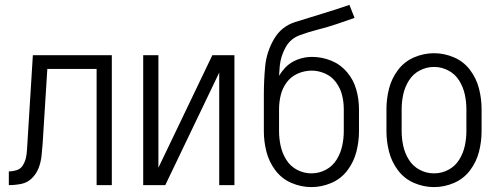

<svg xmlns="http://www.w3.org/2000/svg" viewBox="-20 -755 2040 783"><path d="M16 0V-56Q32 -56 48 -61Q64 -66 73 -80.5Q82 -95 85.5 -110.5Q89 -126 90 -142.5Q91 -159 92 -175L114 -530H436V0H374V-474H173L154 -171Q152 -146 149.5 -120.5Q147 -95 138 -71Q129 -47 110.5 -28.5Q92 -10 66.5 -5Q41 0 16 0Z M564 0V-530H626V-71L846 -530H936V0H874V-459L654 0H592Z M1250 8Q1208 8 1168.5 -9Q1129 -26 1103 -60.5Q1077 -95 1066.5 -136.5Q1056 -178 1056 -220V-340Q1056 -354 1056 -369Q1056 -427 1061.5 -485Q1067 -543 1097 -595Q1127 -647 1183.5 -665Q1240 -683 1295 -699.5Q1350 -716 1405 -735L1426 -682Q1389 -669 1352 -656.5Q1315 -644 1277 -634.5Q1239 -625 1201.5 -611Q1164 -597 1144.5 -561.5Q1125 -526 1121 -487Q1119 -466 1118 -446Q1129 -464 1143 -479Q1164 -501 1193 -512Q1222 -523 1252 -523Q1293 -523 1331 -507.5Q1369 -492 1395.5 -460.5Q1422 -429 1433 -389.5Q1444 -350 1444 -310V-220Q1444 -178 1433.5 -136.5Q1423 -95 1397 -60.5Q1371 -26 1331.5 -9Q1292 8 1250 8ZM1250 -48Q1281 -48 1308.5 -62.5Q1336 -77 1352.5 -103.5Q1369 -130 1375.5 -160Q1382 -190 1382 -220V-310Q1382 -339 1375 -367Q1368 -395 1350.5 -419Q1333 -443 1306 -455Q1279 -467 1251 -467Q1222 -467 1194.5 -455Q1167 -443 1149.5 -419.5Q1132 -396 1125 -367.5Q1118 -339 1118 -310V-220Q1118 -190 1124.5 -160Q1131 -130 1147.5 -103.5Q1164 -77 1191.5 -62.5Q1219 -48 1250 -48Z M1750 8Q1708 8 1668.5 -9Q1629 -26 1603 -60.5Q1577 -95 1566.5 -136.5Q1556 -178 1556 -220V-310Q1556 -352 1566.5 -393.5Q1577 -435 1603 -469.5Q1629 -504 1668.5 -521Q1708 -538 1750 -538Q1792 -538 1831.5 -521Q1871 -504 1897 -469.5Q1923 -435 1933.5 -393.5Q1944 -352 1944 -310V-220Q1944 -178 1933.5 -136.5Q1923 -95 1897 -60.5Q1871 -26 1831.5 -9Q1792 8 1750 8ZM1750 -48Q1781 -48 1808.5 -62.5Q1836 -77 1852.5 -103.5Q1869 -130 1875.5 -160Q1882 -190 1882 -220V-310Q1882 -340 1875.5 -370Q1869 -400 1852.5 -426.5Q1836 -453 1808.5 -467.5Q1781 -482 1750 -482Q1719 -482 1691.5 -467.5Q1664 -453 1647.5 -426.5Q1631 -400 1624.5 -370Q1618 -340 1618 -310V-220Q1618 -190 1624.5 -160Q1631 -130 1647.5 -103.5Q1664 -77 1691.5 -62.5Q1719 -48 1750 -48Z"/></svg>

Font: Iosevka SS01 Light
Style: Regular
Weight: 300
Monospace: yes
Designer: Belleve Invis
Foundry: Belleve Invis
Version: 2.3.3; ttfautohint (v1.8.3)